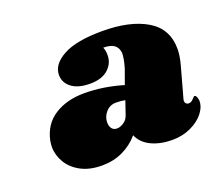

<svg xmlns="http://www.w3.org/2000/svg" viewBox="-79 -783 693 614"><g transform="rotate(-20 268.0 -476.0)"><path d="M527 -542Q527 -520 519 -490L490 -385Q489 -383 489 -378Q489 -373 492.5 -369.5Q496 -366 501 -366Q510 -366 517 -374Q524 -382 526 -382Q530 -382 532.5 -376.5Q535 -371 536 -364Q537 -343 521 -322Q505 -301 476 -287.5Q447 -274 413 -274Q372 -274 341.5 -288.5Q311 -303 299 -331Q276 -304 244 -289Q212 -274 174 -274Q131 -274 101.5 -290Q72 -306 57 -331.5Q42 -357 42 -385Q42 -391 44 -405Q55 -458 96.5 -484.5Q138 -511 198 -511Q262 -511 329 -491L347 -541Q356 -571 356 -591Q354 -609 342 -618Q330 -627 305 -627Q310 -616 310 -600Q310 -572 288.5 -552.5Q267 -533 227 -533Q186 -533 164 -550Q142 -567 142 -593Q142 -629 186.5 -653.5Q231 -678 320 -678Q414 -678 470.5 -644.5Q527 -611 527 -542ZM235 -398Q235 -385 241 -377Q247 -369 259 -369Q269 -369 281.5 -377Q294 -385 299 -401L314 -445Q301 -448 283 -448Q262 -448 248.5 -432.5Q235 -417 235 -398Z"/></g></svg>

Font: Shrikhand
Style: Regular
Weight: 400
Italic angle: -14°
Version: Version 1.000;PS 1.000;hotconv 1.0.88;makeotf.lib2.5.647800